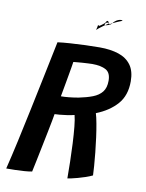

<svg xmlns="http://www.w3.org/2000/svg" viewBox="-91 -880 729 958"><g transform="rotate(10 273.5 -401.5)"><path d="M8 13Q23.5 -49.5 41 -129Q58.5 -208.5 77 -296.8Q95.5 -385 114.2 -475.5Q133 -566 150.5 -651.5Q176.5 -655 213.5 -657.5Q250.5 -660 290.2 -661.5Q330 -663 363 -663Q418 -663 458.8 -649.5Q499.5 -636 522 -605.2Q544.5 -574.5 544.5 -522.5Q544.5 -451 505.5 -406.8Q466.5 -362.5 400.5 -336.5Q406.5 -317.5 412.2 -286Q418 -254.5 423 -217.2Q428 -180 431.8 -143Q435.5 -106 437.8 -75.5Q440 -45 440.5 -28Q425 -20.5 405.8 -14Q386.5 -7.5 368 -2.5Q349.5 2.5 335.8 5.5Q322 8.5 317 9Q317 -29 316 -75.2Q315 -121.5 312.8 -167.5Q310.5 -213.5 306.8 -251Q303 -288.5 297.5 -309Q279.5 -304.5 260 -301.8Q240.5 -299 224 -297.5Q207.5 -296 198.5 -296Q197 -286 192 -259.8Q187 -233.5 179.8 -197.8Q172.5 -162 164.8 -123.8Q157 -85.5 150 -51.2Q143 -17 138 5.5Q122.5 8.5 100 10.2Q77.5 12 53.2 12.5Q29 13 8 13ZM214 -389Q250.5 -389 302.5 -398Q342.5 -406 372.2 -417.5Q402 -429 418.5 -449.8Q435 -470.5 435 -506.5Q435 -547 410 -561Q385 -575 340.5 -575Q332.5 -575 318.8 -574.2Q305 -573.5 290 -572.5Q275 -571.5 262.8 -570.2Q250.5 -569 245.5 -568.5Q244.5 -560 241.2 -541.5Q238 -523 234 -500Q230 -477 225.8 -454Q221.5 -431 218.5 -413.5Q215.5 -396 214 -389ZM387 -788.5Q385 -794 383 -796.8Q381 -799.5 378.8 -799.8Q376.5 -800 374.2 -797.8Q372 -795.5 370 -790.5Q368 -787.5 361.2 -782Q354.5 -776.5 348 -772.2Q341.5 -768 340 -767.5Q337.5 -771.5 336.2 -771.8Q335 -772 334.5 -768.8Q334 -765.5 333 -759.5Q332 -753.5 329.5 -745.5Q331.5 -748 339.5 -754.5Q347.5 -761 360 -770Q372.5 -779 387 -788.5ZM452 -813.5Q449 -816.5 442.8 -816.2Q436.5 -816 428.8 -812.8Q421 -809.5 413.8 -803.5Q406.5 -797.5 401 -789Q395.5 -784 388.2 -781.2Q381 -778.5 375.2 -777.2Q369.5 -776 367.5 -776.5Q366.5 -782.5 369.5 -786.2Q372.5 -790 377.2 -791Q382 -792 385.8 -790.5Q389.5 -789 390 -784.5Q394 -788 410.8 -796Q427.5 -804 452 -813.5Z"/></g></svg>

Font: Grandstander Thin Medium
Style: Italic
Weight: 500
Italic angle: -15°
Version: Version 1.200